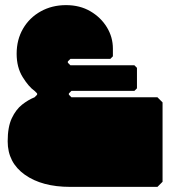

<svg xmlns="http://www.w3.org/2000/svg" viewBox="-20 -730 670 750"><path d="M254 0Q144 0 77 -47.5Q10 -95 10 -178Q10 -234 26 -268Q42 -302 66 -321Q90 -340 115 -350L125 -360V-365L115 -375Q92 -391 68.5 -429Q45 -467 45 -520Q45 -575 70 -618Q95 -661 139 -685.5Q183 -710 238 -710Q292 -710 333 -686Q374 -662 397.5 -623.5Q421 -585 421 -540V-510L411 -500H255L245 -490V-485L255 -475H505L515 -465V-385L505 -375H259L249 -365V-360L259 -350H595L615 -330V-20L595 0Z"/></svg>

Font: GTL001
Style: Regular
Weight: 400
Designer: Eli Heuer
Foundry: GTL Type Label
Version: Version 0.100; ttfautohint (v1.8.4.7-5d5b)